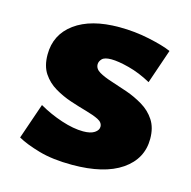

<svg xmlns="http://www.w3.org/2000/svg" viewBox="-80 -562 646 649"><g transform="rotate(15 243.5 -237.5)"><path d="M286 -141Q286 -156 269 -164.5Q252 -173 225 -180.5Q198 -188 168 -198Q138 -208 111 -224Q84 -240 67 -265.5Q50 -291 50 -331Q50 -401 106 -442Q162 -483 261 -483Q315 -483 366.5 -472Q418 -461 445 -449L404 -329Q364 -351 325.5 -361Q287 -371 263 -371Q239 -371 230.5 -362Q222 -353 222 -343Q222 -327 239 -317Q256 -307 283 -298.5Q310 -290 340 -279.5Q370 -269 397.5 -252.5Q425 -236 442 -210Q459 -184 459 -145Q459 -75 398.5 -33.5Q338 8 226 8Q158 8 109.5 -6Q61 -20 33 -36L76 -161Q114 -139 156.5 -125Q199 -111 233 -111Q259 -111 272.5 -120Q286 -129 286 -141Z"/></g></svg>

Font: Ysabeau SC Black
Style: Regular
Weight: 900
Designer: Christian Thalmann (Catharsis Fonts)
Version: Version 2.001;gftools[0.9.30]; featfreeze: smcp